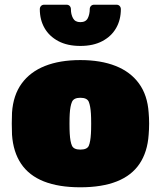

<svg xmlns="http://www.w3.org/2000/svg" viewBox="-20 -785 682 815"><path d="M321 10Q229 10 166 -15Q103 -40 69.5 -90Q36 -140 31 -213Q30 -236 30 -260.5Q30 -285 31 -307Q36 -381 72 -430.5Q108 -480 171 -505Q234 -530 321 -530Q408 -530 471 -505Q534 -480 570 -430.5Q606 -381 611 -307Q613 -285 613 -260.5Q613 -236 611 -213Q606 -140 572.5 -90Q539 -40 476 -15Q413 10 321 10ZM321 -150Q350 -150 357 -166.5Q364 -183 366 -218Q367 -233 367 -260Q367 -287 366 -302Q364 -335 357 -352.5Q350 -370 321 -370Q293 -370 285.5 -352.5Q278 -335 276 -302Q275 -287 275 -260Q275 -233 276 -218Q278 -183 285.5 -166.5Q293 -150 321 -150ZM321 -590Q266 -590 227.5 -610.5Q189 -631 169 -666Q149 -701 149 -746Q149 -754 154 -759.5Q159 -765 168 -765H262Q271 -765 276 -759.5Q281 -754 281 -746Q281 -724 290 -707.5Q299 -691 321 -691Q344 -691 352.5 -707.5Q361 -724 361 -747Q361 -754 366 -759.5Q371 -765 380 -765H474Q483 -765 488 -759.5Q493 -754 493 -746Q493 -701 473 -666Q453 -631 414.5 -610.5Q376 -590 321 -590Z"/></svg>

Font: Rubik Black
Style: Regular
Weight: 900
Designer: Hubert and Fischer
Foundry: Hubert and Fischer
Version: Version 2.300;gftools[0.9.30]